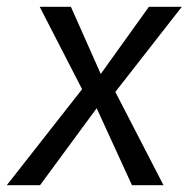

<svg xmlns="http://www.w3.org/2000/svg" viewBox="-51 -546 556 566"><path d="M289 -275 431 0H338L234 -227L67 0H-31L191 -283L66 -526H158L246 -328L388 -526H485Z"/></svg>

Font: FiraGO Book
Style: Italic
Weight: 350
Italic angle: -8°
Designer: bBox Type GmbH
Foundry: bBox Type GmbH
Version: Version 1.001